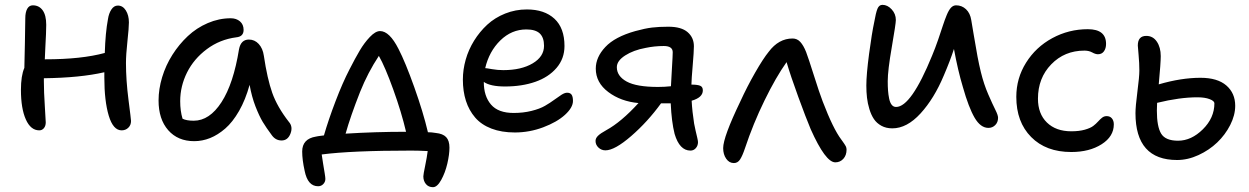

<svg xmlns="http://www.w3.org/2000/svg" viewBox="-20 -588 5183 797"><path d="M143.1 -46.9Q107.4 -46.9 87.2 -92.3Q66.9 -137.7 66.9 -214.8Q66.9 -273.9 81.1 -306.2Q81.5 -332.5 83.3 -406Q85 -479.5 85 -512.2Q85 -537.1 93 -551.5Q101.1 -565.9 116.2 -565.9Q142.1 -565.9 157 -545.4Q171.9 -524.9 171.9 -484.9Q171.9 -469.2 170.9 -445.8Q169.9 -422.4 168.2 -391.4Q166.5 -360.4 166 -341.8H168Q318.4 -341.8 415 -368.2Q417.5 -452.6 428.2 -508.8Q431.6 -532.2 442.4 -548.6Q453.1 -564.9 469.2 -564.9Q489.7 -564.9 502.4 -544.7Q515.1 -524.4 515.1 -495.1Q515.1 -473.1 509 -417Q502.9 -360.8 502.9 -326.2Q502.9 -255.4 513.4 -173.6Q523.9 -91.8 523.9 -85.9Q523.9 -68.8 512.7 -57.9Q501.5 -46.9 484.9 -46.9Q449.7 -46.9 431.4 -107.9Q413.1 -168.9 413.1 -266.1V-288.1Q313 -265.1 162.1 -263.2V-251Q162.1 -206.5 166 -148.2Q169.9 -89.8 169.9 -80.1Q169.9 -65.4 162.4 -56.2Q154.8 -46.9 143.1 -46.9Z M786.1 -2Q718.3 -2 678.2 -47.6Q638.2 -93.3 638.2 -170.9Q638.2 -218.3 653.1 -267.6Q668 -316.9 695.6 -360.4Q723.1 -403.8 759.5 -438Q795.9 -472.2 842.5 -492.2Q889.2 -512.2 938 -512.2Q960.9 -512.2 976.1 -499.3Q991.2 -486.3 991.2 -463.9Q991.2 -436 960.9 -433.1Q892.6 -424.3 838.6 -384Q784.7 -343.8 756.3 -286.9Q728 -230 728 -168Q728 -127.4 737.8 -95.2Q753.9 -86.9 784.2 -86.9Q849.6 -86.9 899.4 -163.8Q949.2 -240.7 972.2 -383.8Q980 -423.8 1013.2 -423.8Q1037.1 -423.8 1054 -405.5Q1070.8 -387.2 1075.2 -356.9Q1089.4 -261.2 1110.1 -202.6Q1130.9 -144 1179.2 -82Q1196.8 -62 1185.8 -33.4Q1174.8 -4.9 1148.9 -4.9Q1124.5 -4.9 1108.9 -25.9Q1085 -58.1 1070.6 -82Q1056.2 -106 1040.5 -146.2Q1024.9 -186.5 1016.1 -235.8Q999 -173.8 972.4 -127.4Q945.8 -81.1 915 -54.4Q884.3 -27.8 852.1 -14.9Q819.8 -2 786.1 -2Z M1777.3 189Q1758.8 189 1748 176Q1737.3 163.1 1737.3 144Q1737.3 136.2 1744.9 99.9Q1752.4 63.5 1755.4 39.1Q1717.3 37.1 1687.5 37.1Q1439 37.1 1315.4 53.2Q1317.4 68.4 1321.3 91.8Q1325.2 115.2 1327.9 131.8Q1330.6 148.4 1330.6 154.8Q1330.6 167 1322 176Q1313.5 185.1 1300.3 185.1Q1257.3 185.1 1244.6 121.1Q1234.4 75.2 1234.4 41Q1234.4 -11.7 1291.5 -21Q1295.4 -22 1300.5 -22.7Q1305.7 -23.4 1312.7 -24.4Q1319.8 -25.4 1324.7 -25.9Q1343.3 -90.3 1372.8 -167.7Q1402.3 -245.1 1430.7 -299.8Q1454.6 -346.7 1473.4 -378.4Q1492.2 -410.2 1515.4 -434.6Q1538.6 -459 1557.6 -459Q1596.7 -459 1634.3 -384.8Q1662.6 -330.1 1699.7 -226.1Q1736.8 -122.1 1756.3 -39.1Q1771.5 -39.1 1788.6 -36.1Q1818.4 -33.2 1832 -18.8Q1845.7 -4.4 1845.7 24.9Q1845.7 53.2 1836.9 91.1Q1828.1 128.9 1811.5 158.9Q1794.9 189 1777.3 189ZM1474.6 -206.1Q1434.6 -104.5 1414.6 -33.2Q1538.1 -41 1665.5 -41Q1646.5 -122.1 1612.5 -216.3Q1578.6 -310.5 1552.7 -356Q1507.3 -287.6 1474.6 -206.1Z M2117.2 -38.1Q2062 -38.1 2020 -54.2Q1978 -70.3 1952.4 -100.1Q1926.8 -129.9 1914.1 -169.4Q1901.4 -209 1901.4 -257.8Q1901.4 -298.8 1913.1 -340.3Q1924.8 -381.8 1948 -419.2Q1971.2 -456.5 2002.7 -485.6Q2034.2 -514.6 2076.9 -531.7Q2119.6 -548.8 2167 -548.8Q2239.7 -548.8 2281.5 -510.3Q2323.2 -471.7 2323.2 -397Q2323.2 -344.7 2290.3 -306.2Q2257.3 -267.6 2201.9 -248.3Q2146.5 -229 2076.2 -229Q2015.1 -229 1988.3 -248V-247.1Q1988.3 -189 2018.1 -154.1Q2047.9 -119.1 2112.3 -119.1Q2152.3 -119.1 2186.5 -127.7Q2220.7 -136.2 2242.2 -148.7Q2263.7 -161.1 2280.5 -173.6Q2297.4 -186 2310.8 -194.6Q2324.2 -203.1 2334 -203.1Q2347.2 -203.1 2352.8 -194.8Q2358.4 -186.5 2358.4 -168.9Q2358.4 -141.6 2325.2 -111.3Q2292 -81.1 2234.9 -59.6Q2177.7 -38.1 2117.2 -38.1ZM2165 -465.8Q2103.5 -465.8 2056.9 -420.2Q2010.3 -374.5 1994.1 -305.2Q1998.5 -305.2 2022 -301Q2045.4 -296.9 2069.3 -296.9Q2144 -296.9 2191.2 -325Q2238.3 -353 2238.3 -397.9Q2238.3 -432.1 2220.7 -449Q2203.1 -465.8 2165 -465.8Z M2493.2 36.1Q2476.6 36.1 2464.4 24.7Q2452.1 13.2 2452.1 -2.9Q2452.1 -14.2 2462.2 -24.2Q2472.2 -34.2 2497.1 -47.9Q2558.6 -81.5 2630.4 -160.2Q2556.6 -167 2504.9 -206.1Q2453.1 -245.1 2453.1 -303.2Q2453.1 -350.6 2492.7 -392.8Q2532.2 -435.1 2617.2 -459Q2657.7 -470.2 2686.5 -473.6Q2715.3 -477.1 2754.4 -477.1Q2808.1 -477.1 2834.2 -454.6Q2860.4 -432.1 2860.4 -396Q2860.4 -374 2855.5 -317.1Q2850.6 -260.3 2850.1 -236.8Q2874 -236.8 2885.7 -232.4Q2897.5 -228 2897.5 -212.9Q2897.5 -183.1 2851.1 -169.9Q2853.5 -124.5 2861.3 -75.2Q2863.3 -63.5 2867.4 -45.9Q2871.6 -28.3 2874.5 -15.6Q2877.4 -2.9 2877.4 2Q2877.4 16.6 2868.4 26.9Q2859.4 37.1 2846.2 37.1Q2800.8 37.1 2780.3 -32.2Q2767.6 -82.5 2764.2 -159.2H2755.4H2724.1Q2668.5 -82.5 2600.1 -23.2Q2531.7 36.1 2493.2 36.1ZM2540.5 -309.1Q2540.5 -272 2581.3 -249.5Q2622.1 -227.1 2711.4 -227.1Q2738.3 -227.1 2765.1 -230Q2766.1 -253.4 2769.3 -305.7Q2772.5 -357.9 2772.5 -371.1Q2772.5 -397 2735.4 -397Q2697.3 -397 2660.2 -389.2Q2609.4 -379.9 2575 -357.7Q2540.5 -335.4 2540.5 -309.1Z M3026.4 88.9Q3006.8 88.9 2994.4 70.8Q2981.9 52.7 2981.9 26.9Q2981.9 -19 3053.2 -167Q3081.1 -228 3114.5 -286.4Q3147.9 -344.7 3170.9 -373Q3212.4 -428.2 3270 -428.2Q3289.1 -428.2 3302.2 -413.8Q3315.4 -399.4 3326.2 -372.1Q3335.9 -346.7 3358.6 -274.7Q3381.3 -202.6 3395 -167Q3438.5 -53.2 3472.2 -8.8Q3474.1 -5.9 3478.3 -0.2Q3482.4 5.4 3483.9 7.8Q3485.4 10.3 3488 14.2Q3490.7 18.1 3491.7 20.8Q3492.7 23.4 3493.4 26.6Q3494.1 29.8 3494.1 33.2Q3494.1 56.6 3480.7 71.3Q3467.3 85.9 3447.3 85.9Q3406.7 85.9 3345.2 -51.8Q3325.7 -98.1 3293.7 -185.8Q3261.7 -273.4 3245.1 -330.1Q3200.7 -267.6 3153.6 -171.1Q3106.4 -74.7 3072.3 27.8Q3062 58.6 3052.2 73.7Q3042.5 88.9 3026.4 88.9Z M3684.1 -55.2Q3658.2 -55.2 3638.7 -65.9Q3619.1 -76.7 3607.7 -93.8Q3596.2 -110.8 3588.9 -135Q3581.5 -159.2 3578.9 -182.6Q3576.2 -206.1 3576.2 -232.9Q3576.2 -278.3 3587.6 -364.5Q3599.1 -450.7 3608.9 -496.1Q3615.7 -535.2 3622.3 -551.5Q3628.9 -567.9 3643.1 -567.9Q3664.1 -567.9 3681.4 -549.1Q3698.7 -530.3 3698.7 -504.9Q3698.7 -489.7 3681.9 -392.6Q3665 -295.4 3665 -251Q3665 -228.5 3666.3 -211.9Q3667.5 -195.3 3670.9 -178.7Q3674.3 -162.1 3681.4 -153.1Q3688.5 -144 3699.7 -144Q3762.2 -144 3849.1 -356.9Q3861.8 -387.2 3874.3 -423.3Q3886.7 -459.5 3894 -482.2Q3901.4 -504.9 3909.9 -525.6Q3918.5 -546.4 3927.7 -556.2Q3937 -565.9 3948.7 -565.9Q3972.7 -565.9 3990 -549.6Q4007.3 -533.2 4011.7 -504.9Q4012.7 -500.5 4021.7 -445.3Q4030.8 -390.1 4037.6 -354Q4044.4 -317.9 4051.8 -288.1Q4064 -238.3 4082.3 -196.3Q4100.6 -154.3 4111.8 -132.1Q4123 -109.9 4123 -99.1Q4123 -80.6 4111.3 -68.8Q4099.6 -57.1 4083 -57.1Q4050.3 -57.1 4025.6 -99.4Q4001 -141.6 3977.1 -226.1Q3956.1 -295.9 3939.9 -384.8Q3924.3 -336.4 3897.9 -274.9Q3857.9 -179.2 3801.3 -117.2Q3744.6 -55.2 3684.1 -55.2Z M4426.8 43Q4321.8 43 4260.3 -19.3Q4198.7 -81.5 4198.7 -186Q4198.7 -263.2 4239.3 -327.9Q4279.8 -392.6 4348.1 -429.7Q4416.5 -466.8 4495.6 -466.8Q4571.3 -466.8 4571.3 -405.8Q4571.3 -387.2 4562.5 -375Q4553.7 -362.8 4537.6 -362.8Q4527.3 -362.8 4513.7 -370.4Q4500 -377.9 4481.4 -377.9Q4398.9 -377.9 4343.8 -321Q4288.6 -264.2 4288.6 -178.2Q4288.6 -115.7 4325.9 -79.3Q4363.3 -43 4426.8 -43Q4459.5 -43 4482.9 -49.6Q4506.3 -56.2 4518.1 -65.2Q4529.8 -74.2 4538.1 -83.5Q4546.4 -92.8 4554.7 -99.4Q4563 -106 4573.7 -106Q4587.9 -106 4595.7 -96.4Q4603.5 -86.9 4603.5 -71.8Q4603.5 -21.5 4553 10.7Q4502.4 43 4426.8 43Z M4866.2 76.2Q4693.4 76.2 4693.4 -118.2Q4693.4 -145.5 4701.4 -207.5Q4709.5 -269.5 4709.5 -294.9Q4709.5 -326.2 4706.3 -360.4Q4703.1 -394.5 4703.1 -398.9Q4703.1 -439 4738.3 -439Q4766.1 -439 4782.2 -415Q4798.3 -391.1 4798.3 -355Q4798.3 -327.1 4790 -237.8Q4883.3 -265.1 4963.4 -265.1Q5033.7 -265.1 5070.6 -233.2Q5107.4 -201.2 5107.4 -148.9Q5107.4 -109.9 5086.7 -69.1Q5065.9 -28.3 5032.7 3.4Q4999.5 35.2 4955.1 55.7Q4910.6 76.2 4866.2 76.2ZM4782.2 -128.9Q4782.2 -62.5 4800 -33.2Q4817.9 -3.9 4870.1 -3.9Q4925.3 -3.9 4973.1 -51.3Q5021 -98.6 5021 -159.2Q5021 -168.9 5001.2 -176.5Q4981.4 -184.1 4950.2 -184.1Q4877 -184.1 4783.2 -161.1Q4782.2 -148.9 4782.2 -128.9Z"/></svg>

Font: Shantell Sans Bouncy
Style: Regular
Weight: 400
Designer: Stephen Nixon, Anya Danilova, Shantell Martin
Foundry: Arrow Type
Version: Version 1.006;[9816181b4]